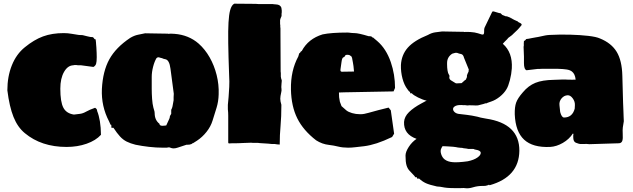

<svg xmlns="http://www.w3.org/2000/svg" viewBox="-20 -771 3442 1044"><path d="M497 -185Q508 -178 508 -170V-168Q528 -119 529 -38Q501 -7 451 10.5Q401 28 342 28Q205 28 115 -47Q76 -79 53.5 -135Q31 -191 20 -280Q20 -355 44.5 -416Q69 -477 115 -514Q165 -555 214 -573Q263 -591 327 -591Q340 -591 349 -590Q358 -589 371 -587Q384 -585 408 -581Q412 -581 417 -580.5Q422 -580 429 -580L453 -574Q471 -569 484 -569Q487 -569 488 -566Q490 -565 490.5 -563.5Q491 -562 492 -561Q495 -557 498 -557H500L502 -540Q502 -537 502.5 -531Q503 -525 504 -514Q505 -496 505.5 -483.5Q506 -471 506 -460Q506 -435 502.5 -424Q499 -413 488 -407L421 -416H410Q401 -416 399 -416.5Q397 -417 394.5 -417.5Q392 -418 381 -417L380 -416Q349 -416 328.5 -380.5Q308 -345 308 -289Q308 -217 324.5 -185.5Q341 -154 382 -148L415 -152Q431 -154 448.5 -164Q466 -174 497 -185Z M866 32Q829 32 790 27.5Q751 23 717 16Q689 9 669 -1Q649 -11 632.5 -29Q616 -47 597 -76H586L585 -92Q584 -92 583.5 -92.5Q583 -93 581 -93L573 -111Q530 -193 534 -287Q539 -384 574.5 -448.5Q610 -513 688 -565Q710 -578 730 -582Q750 -586 769 -590Q795 -590 826 -589Q857 -588 888 -588H892Q894 -588 894 -587Q899 -588 909 -588Q919 -588 929 -587Q1006 -581 1060 -534Q1095 -503 1120 -459Q1145 -415 1158 -363Q1171 -311 1169 -258Q1168 -219 1157.5 -185Q1147 -151 1136 -116Q1126 -83 1103 -54Q1080 -25 1051 -6L1029 8Q1028 9 1028 7.5Q1028 6 1023 11Q1021 13 1018 13Q1014 16 1000 16H994Q971 23 947 31.5Q923 40 906 32Q900 29 894.5 30.5Q889 32 887 32ZM864 -87Q870 -87 876.5 -88Q883 -89 884 -89L901 -126Q902 -129 903 -132.5Q904 -136 904 -140L911 -152V-174Q916 -183 918 -192.5Q920 -202 924 -226V-243L925 -261L907 -397Q901 -445 879 -449Q868 -451 865 -453Q862 -455 855 -456Q852 -457 845 -459Q838 -461 831 -455Q820 -437 812.5 -408Q805 -379 805 -353V-323Q805 -314 805 -288Q805 -262 807 -233.5Q809 -205 814 -186Q819 -170 820 -165Q821 -160 821 -156Q821 -118 847 -98Q847 -87 864 -87Z M1501 15 1487 14 1474 12H1458Q1451 11 1438 10Q1425 9 1406 8Q1394 8 1391 7Q1387 6 1384 6Q1381 6 1378 6H1356L1346 5Q1318 6 1303.5 6.5Q1289 7 1281 7.5Q1273 8 1262 8H1242L1224 9L1221 5V-142Q1221 -150 1220.5 -159.5Q1220 -169 1219 -177V-201L1223 -244Q1225 -269 1226.5 -298.5Q1228 -328 1226 -359Q1222 -467 1221 -537Q1220 -607 1222.5 -649Q1225 -691 1231 -714Q1239 -744 1254 -751L1371 -750Q1376 -749 1384 -749Q1392 -749 1414 -749H1462Q1464 -748 1469 -748Q1474 -748 1481 -747Q1504 -746 1510 -729Q1512 -720 1512 -714.5Q1512 -709 1512 -704L1511 -696V-684Q1508 -677 1505 -669.5Q1502 -662 1503 -654V-639Q1504 -638 1504 -635.5Q1504 -633 1504 -625L1505 -617V-594L1506 -382Q1507 -379 1507 -374Q1507 -369 1507 -354Q1509 -340 1512 -335Q1512 -323 1511 -320Q1510 -317 1510 -304Q1509 -298 1510.5 -288.5Q1512 -279 1509 -268Q1504 -247 1504 -234Q1504 -221 1510 -201Q1510 -135 1505.5 -86.5Q1501 -38 1501 15Z M1869 -594Q1873 -594 1878 -593.5Q1883 -593 1890 -592Q1892 -592 1897 -591.5Q1902 -591 1908 -591Q1929 -591 1985 -574H1991Q1998 -574 2002 -571Q2003 -570 2004 -568.5Q2005 -567 2006 -567Q2011 -567 2012 -564L2031 -548Q2080 -506 2105 -433Q2128 -366 2128 -293L2120 -274L1852 -269L1823 -268L1824 -242L1828 -218L1837 -194L1863 -171Q1874 -162 1894.5 -156Q1915 -150 1937 -150H1942Q1959 -150 1984 -157.5Q2009 -165 2037 -172L2093 -186L2105 -171L2123 -44L2112 -26Q2066 -4 2029 8Q1992 20 1960 24Q1932 27 1911.5 29.5Q1891 32 1873 32Q1843 32 1819 26Q1795 20 1769 17Q1732 13 1699 -8Q1629 -62 1596.5 -127.5Q1564 -193 1562 -284Q1560 -387 1602 -464L1607 -481Q1611 -483 1611.5 -484.5Q1612 -486 1613 -486L1615 -490L1621 -494Q1656 -560 1734 -584Q1781 -594 1869 -594ZM1869 -473Q1866 -473 1862 -472.5Q1858 -472 1856 -467Q1854 -461 1847 -459Q1840 -457 1837 -434Q1834 -409 1831.5 -395Q1829 -381 1839 -381L1905 -382L1902 -412L1899 -431L1895 -452Q1895 -456 1893.5 -458Q1892 -460 1891 -464L1881 -471Q1875 -473 1869 -473Z M2461 252Q2429 252 2412.5 250.5Q2396 249 2385 246.5Q2374 244 2356 243Q2315 234 2295.5 225Q2276 216 2259 200H2248L2247 193H2239L2232 184Q2217 168 2206.5 157Q2196 146 2190.5 128Q2185 110 2185 75Q2185 55 2202.5 28Q2220 1 2245 -16Q2174 -41 2177 -108Q2179 -137 2204 -161.5Q2229 -186 2272 -209L2298 -223H2302Q2279 -228 2253 -241Q2227 -254 2219 -264H2210V-272Q2209 -272 2208 -272.5Q2207 -273 2205 -273L2196 -285Q2178 -308 2168.5 -344Q2159 -380 2160 -417Q2163 -473 2197.5 -512Q2232 -551 2307 -581Q2326 -592 2345.5 -595Q2365 -598 2384 -600Q2409 -600 2438 -599Q2467 -598 2495 -598H2500Q2504 -598 2504 -597Q2513 -598 2537 -597Q2551 -596 2560 -594.5Q2569 -593 2579 -590L2598 -584Q2609 -581 2611 -587.5Q2613 -594 2612.5 -604Q2612 -614 2615 -621Q2623 -638 2633.5 -659.5Q2644 -681 2657 -708L2664 -709L2694 -700Q2701 -700 2703 -698Q2706 -694 2708 -693Q2710 -692 2711 -690L2731 -682Q2735 -684 2742 -680L2755 -675L2758 -672Q2762 -672 2763 -671Q2766 -668 2766 -668Q2768 -670 2768 -667Q2770 -667 2771 -666L2774 -664L2796 -654L2799 -650Q2803 -650 2803 -649Q2806 -646 2808 -646L2813 -643Q2819 -637 2815 -633Q2808 -625 2802 -617.5Q2796 -610 2771 -587Q2769 -584 2765.5 -581.5Q2762 -579 2760 -577L2745 -566Q2740 -562 2740 -560L2731 -551Q2728 -548 2723 -543Q2718 -538 2714 -533Q2768 -486 2763 -399Q2761 -368 2752.5 -335Q2744 -302 2734 -286Q2721 -264 2698 -245.5Q2675 -227 2651 -219L2631 -212Q2628 -211 2625 -209H2619Q2617 -208 2608.5 -205.5Q2600 -203 2579 -198Q2573 -197 2566 -197.5Q2559 -198 2557 -198Q2544 -198 2536.5 -198.5Q2529 -199 2527 -198Q2522 -197 2514.5 -198.5Q2507 -200 2502 -199Q2472 -202 2458 -195.5Q2444 -189 2443.5 -179Q2443 -169 2453 -160.5Q2463 -152 2480 -151Q2525 -146 2545.5 -142.5Q2566 -139 2575.5 -136.5Q2585 -134 2594 -131.5Q2603 -129 2623 -126Q2805 -99 2804 49Q2802 191 2643 236Q2641 236 2640 234Q2639 232 2634 236Q2633 237 2629 237Q2623 240 2611 240H2604Q2576 240 2552 247.5Q2528 255 2508 252Q2503 251 2494 251.5Q2485 252 2482 252ZM2470 -318 2490 -319 2508 -335 2513 -338 2519 -352V-361Q2521 -366 2522.5 -370.5Q2524 -375 2528 -382V-386L2529 -393L2503 -457Q2499 -474 2488 -477Q2473 -480 2470 -482Q2467 -484 2458 -484Q2456 -484 2451 -482.5Q2446 -481 2439 -479Q2411 -461 2411 -428V-420Q2411 -403 2413.5 -387.5Q2416 -372 2420 -367Q2425 -360 2424 -356Q2423 -352 2423 -350Q2423 -340 2432.5 -334Q2442 -328 2452 -322Q2454 -320 2458 -318.5Q2462 -317 2470 -318ZM2523 106Q2557 99 2576 85.5Q2595 72 2594 59.5Q2593 47 2567 43Q2557 41 2557.5 40Q2558 39 2553 39H2527Q2526 38 2518 37Q2510 36 2501 35Q2490 33 2493 32.5Q2496 32 2488 33Q2475 32 2469.5 31Q2464 30 2459.5 29Q2455 28 2444 27Q2431 26 2414.5 25Q2398 24 2393 24Q2385 24 2385 25Q2385 26 2383 29L2379 37Q2373 49 2379 67.5Q2385 86 2398 96Q2415 109 2443.5 111Q2472 113 2523 106Z M2971 28Q2877 32 2830 -11.5Q2783 -55 2779 -149Q2778 -189 2786.5 -213Q2795 -237 2823 -269Q2853 -305 2891 -320.5Q2929 -336 2993 -337Q3018 -338 3036.5 -338.5Q3055 -339 3065 -338Q3094 -337 3110 -338Q3107 -369 3090 -382Q3080 -390 3062 -393Q3044 -396 3010 -397H2930Q2920 -397 2919.5 -396.5Q2919 -396 2910 -396H2902L2843 -389Q2829 -394 2829 -428Q2829 -434 2829 -440.5Q2829 -447 2829 -463.5Q2829 -480 2827 -516Q2829 -523 2828 -534L2829 -549Q2833 -549 2835 -551L2840 -557Q2841 -559 2843 -559Q2847 -559 2854.5 -560.5Q2862 -562 2872 -564L2894 -568Q2902 -570 2906 -570Q2934 -576 2943.5 -578Q2953 -580 2968 -581Q3025 -584 3080 -582.5Q3135 -581 3178.5 -576Q3222 -571 3242 -562Q3304 -537 3333 -489.5Q3362 -442 3364 -359L3368 -213Q3369 -185 3370 -163.5Q3371 -142 3371 -134L3372 -112Q3368 -92 3366.5 -77.5Q3365 -63 3366 -46Q3368 -16 3363.5 -4.5Q3359 7 3346 8L3184 13Q3176 11 3146 12Q3135 13 3127 10.5Q3119 8 3111 5Q3097 -1 3097 -25V-37Q3097 -39 3098 -40V-43Q3096 -45 3095 -45Q3075 -14 3040.5 6Q3006 26 2971 28ZM3047 -132Q3092 -132 3105 -180L3106 -199Q3107 -219 3094 -236.5Q3081 -254 3066 -253Q3047 -252 3033.5 -236Q3020 -220 3022 -200L3026 -162Q3034 -132 3047 -132ZM3099 -41Q3099 -41 3099 -41Z"/></svg>

Font: Sigmar
Style: Regular
Weight: 400
Designer: Vernon Adams
Foundry: Vernon Adams
Version: Version 1.000; ttfautohint (v1.8.4.7-5d5b);gftools[0.9.24]